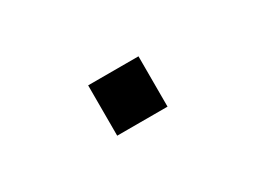

<svg xmlns="http://www.w3.org/2000/svg" viewBox="-25 -269 550 413"><g transform="rotate(-30 250.0 -62.5)"><path d="M187.5 -125Q187.5 -125 187.5 0H312.5Q312.5 0 312.5 -125Z"/></g></svg>

Font: Unifont
Style: Regular
Weight: 500
Version: Version 15.1.04